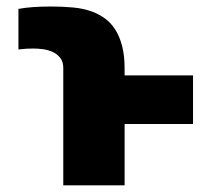

<svg xmlns="http://www.w3.org/2000/svg" viewBox="-20 -558 637 578"><path d="M355.1 0H170.5V-352.3Q170.8 -371.4 161.8 -383.2Q152.7 -394.9 139.2 -401.3Q125.7 -407.7 109.9 -409.8Q94.1 -411.9 81 -411.9Q58.2 -411.9 43 -409.8L35.5 -409.1V-531.2Q54.3 -534.8 79 -536.6Q103.7 -538.4 134.9 -538.4Q168.3 -538.4 199.8 -535.5Q231.2 -532.7 258.2 -522.7Q278.1 -515.3 295.8 -502.5Q313.6 -489.7 326.7 -469.3Q339.8 -448.9 347.5 -420.1Q355.1 -391.3 355.1 -352.3V-331H561.1V-184.7H355.1Z"/></svg>

Font: Linik Sans Black
Style: Regular
Weight: 900
Designer: Fonts by Rasmus Andersson / Changes by Cristiano Sobral with parts from Marc Monis
Foundry: rsms
Version: Version 3.020; ttfautohint (v1.6)